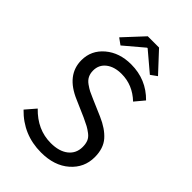

<svg xmlns="http://www.w3.org/2000/svg" viewBox="-251 -931 1035 1035"><g transform="rotate(45 267.0 -413.0)"><path d="M272 12Q136 12 42 -85L92 -143Q171 -61 273 -61Q337 -61 373.5 -90Q410 -119 410 -168Q410 -192 403 -209.5Q396 -227 377.5 -241Q359 -255 345 -262.5Q331 -270 301 -284L207 -325Q74 -381 74 -494Q74 -569 132.5 -618.5Q191 -668 280 -668Q395 -668 474 -587L429 -533Q364 -595 280 -595Q225 -595 191.5 -569Q158 -543 158 -499Q158 -477 166.5 -459.5Q175 -442 194 -428.5Q213 -415 227 -408Q241 -401 267 -390L360 -350Q425 -322 460 -282Q495 -242 495 -175Q495 -95 434 -41.5Q373 12 272 12ZM131 -725 236 -838H322L427 -725L391 -699L281 -792H277L167 -699Z"/></g></svg>

Font: Toshiba Sans
Style: Regular
Weight: 400
Designer: Paul D. Hunt
Foundry: Toshiba Corporation
Version: Version 2.020;PS 2.0;hotconv 1.0.86;makeotf.lib2.5.63406